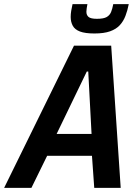

<svg xmlns="http://www.w3.org/2000/svg" viewBox="-56 -909 668 929"><path d="M-36 0 302 -688H482L528 0H400L389 -155H172L96 0ZM218 -261H387L371 -563H364ZM401 -747Q356 -747 331 -756.5Q306 -766 296 -784.5Q286 -803 286 -827Q286 -841 288.5 -856.5Q291 -872 295 -889H367Q365 -878 363.5 -869Q362 -860 362 -852Q362 -836 372.5 -827Q383 -818 413 -818Q445 -818 460 -826.5Q475 -835 481.5 -851Q488 -867 492 -889H567Q561 -858 551 -832Q541 -806 523.5 -787Q506 -768 476.5 -757.5Q447 -747 401 -747Z"/></svg>

Font: Saira SemiCondensed SemiBold
Style: Italic
Weight: 600
Width: 4
Italic angle: -12°
Designer: Hector Gatti with collaboration of the Omnibus-Type team
Foundry: Omnibus-Type
Version: Version 1.101